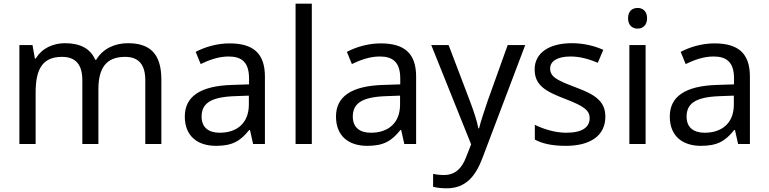

<svg xmlns="http://www.w3.org/2000/svg" viewBox="-20 -780 4163 1040"><path d="M673 -546C603 -546 537 -517 501 -456H496C470 -517 414 -546 332 -546C268 -546 207 -519 174 -463H169L156 -536H85V0H173V-278C173 -403 208 -472 316 -472C391 -472 426 -429 426 -345V0H513V-296C513 -410 554 -472 658 -472C732 -472 767 -429 767 -345V0H854V-349C854 -487 794 -546 673 -546Z M1223 -545C1153 -545 1087 -524 1040 -499L1067 -433C1111 -454 1162 -474 1218 -474C1288 -474 1329 -444 1329 -355V-323L1238 -320C1063 -315 981 -256 981 -149C981 -40 1053 10 1150 10C1240 10 1283 -17 1330 -76H1334L1351 0H1415V-365C1415 -490 1353 -545 1223 -545ZM1249 -259 1328 -262V-214C1328 -110 1260 -61 1170 -61C1112 -61 1072 -88 1072 -148C1072 -216 1115 -254 1249 -259Z M1669 0V-760H1581V0Z M2042 -545C1972 -545 1906 -524 1859 -499L1886 -433C1930 -454 1981 -474 2037 -474C2107 -474 2148 -444 2148 -355V-323L2057 -320C1882 -315 1800 -256 1800 -149C1800 -40 1872 10 1969 10C2059 10 2102 -17 2149 -76H2153L2170 0H2234V-365C2234 -490 2172 -545 2042 -545ZM2068 -259 2147 -262V-214C2147 -110 2079 -61 1989 -61C1931 -61 1891 -88 1891 -148C1891 -216 1934 -254 2068 -259Z M2316 -536 2532 2 2504 73C2482 131 2446 168 2385 168C2362 168 2340 165 2326 162V232C2343 236 2367 240 2399 240C2503 240 2556 175 2594 74L2825 -536H2730L2621 -232C2602 -177 2583 -118 2575 -85H2571C2563 -129 2546 -177 2526 -231L2410 -536Z M3259 -148C3259 -234 3200 -269 3098 -307C2995 -346 2960 -364 2960 -409C2960 -449 2999 -474 3071 -474C3123 -474 3173 -459 3218 -440L3248 -510C3198 -532 3142 -546 3077 -546C2957 -546 2876 -495 2876 -404C2876 -316 2938 -284 3042 -244C3147 -204 3174 -180 3174 -140C3174 -92 3136 -61 3047 -61C2984 -61 2919 -83 2877 -104V-24C2918 -2 2970 10 3045 10C3176 10 3259 -44 3259 -148Z M3434 -737C3405 -737 3382 -720 3382 -681C3382 -643 3405 -625 3434 -625C3461 -625 3485 -643 3485 -681C3485 -720 3461 -737 3434 -737ZM3477 -536H3389V0H3477Z M3850 -545C3780 -545 3714 -524 3667 -499L3694 -433C3738 -454 3789 -474 3845 -474C3915 -474 3956 -444 3956 -355V-323L3865 -320C3690 -315 3608 -256 3608 -149C3608 -40 3680 10 3777 10C3867 10 3910 -17 3957 -76H3961L3978 0H4042V-365C4042 -490 3980 -545 3850 -545ZM3876 -259 3955 -262V-214C3955 -110 3887 -61 3797 -61C3739 -61 3699 -88 3699 -148C3699 -216 3742 -254 3876 -259Z"/></svg>

Font: Noto Sans Tifinagh Agraw Imazighen
Style: Regular
Weight: 400
Designer: JamraPatel
Foundry: JamraPatel LLC
Version: Version 2.006